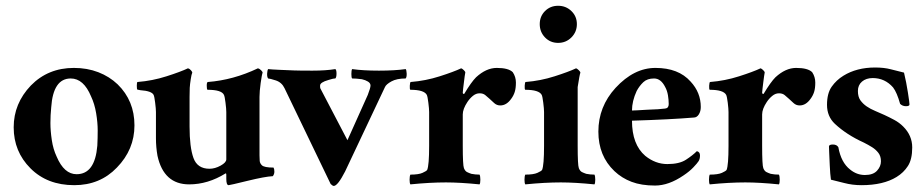

<svg xmlns="http://www.w3.org/2000/svg" viewBox="-20 -625 3135 655"><path d="M221.3 -357.3Q161.3 -357.3 154.7 -258.7Q152 -232 152 -205.3Q152 -178.7 156.7 -147.3Q161.3 -116 173.3 -90.7Q198.7 -30.7 241.3 -30.7Q304 -30.7 312 -128Q313.3 -153.3 313.3 -180Q313.3 -206.7 308 -238.7Q302.7 -270.7 290.7 -296Q265.3 -357.3 221.3 -357.3ZM232 -393.3Q277.3 -393.3 315.3 -378.7Q353.3 -364 381.3 -337.3Q438.7 -281.3 438.7 -197.3Q438.7 -114.7 378.7 -53.3Q321.3 6.7 233.3 6.7Q141.3 6.7 84 -50.7Q26.7 -108 26.7 -190.7Q26.7 -272 85.3 -333.3Q144 -393.3 232 -393.3Z M689.3 -345.3Q776 -352 860 -392Q865.3 -390.7 870.7 -385.3Q876 -380 876 -377.3Q873.3 -370.7 869.3 -342Q865.3 -313.3 865.3 -294.7V-94.7Q865.3 -84 866 -76Q866.7 -68 873.3 -61.3Q881.3 -53.3 913.3 -53.3Q916 -48 916 -39.3Q916 -30.7 910.7 -24Q884 -22.7 824 -8Q764 6.7 760 6.7Q752 6.7 752 -14.7V-29.3Q752 -34.7 749.3 -33.3Q689.3 4 625.3 4Q538.7 4 517.3 -93.3Q512 -122.7 512 -153.3V-242.7Q512 -253.3 509.3 -274.7Q506.7 -296 504 -301.3Q497.3 -314.7 458.7 -317.3Q450.7 -318.7 448.7 -319.3Q446.7 -320 446.7 -332.7Q446.7 -345.3 449.3 -345.3Q500 -349.3 548 -364.7Q596 -380 621.3 -392Q626.7 -390.7 631.3 -385.3Q636 -380 636 -377.3Q633.3 -372 630.7 -354.7Q628 -337.3 627.3 -325.3Q626.7 -313.3 626.7 -294.7V-193.3Q626.7 -122.7 640 -86Q653.3 -49.3 694.7 -49.3Q713.3 -49.3 732.7 -60Q752 -70.7 752 -81.3V-242.7Q752 -253.3 749.3 -274.7Q746.7 -296 744 -301.3Q736 -318.7 688 -318.7Q685.3 -320 685.3 -332.7Q685.3 -345.3 689.3 -345.3Z M1181.3 -389.3Q1218.7 -384 1272.7 -384Q1326.7 -384 1364 -389.3Q1366.7 -386.7 1367.3 -374.7Q1368 -362.7 1364 -357.3Q1333.3 -357.3 1315.3 -347.3Q1297.3 -337.3 1293.3 -328L1157.3 -40Q1132 9.3 1118.7 9.3Q1114.7 9.3 1108 2.7L950.7 -324Q941.3 -344 920.7 -350.7Q900 -357.3 894.7 -357.3Q890.7 -362.7 891.3 -374Q892 -385.3 894.7 -389.3Q904 -388 935.3 -386.7Q966.7 -385.3 983.3 -384.7Q1000 -384 1046 -384Q1092 -384 1124 -389.3Q1128 -386.7 1128 -374Q1128 -361.3 1124 -357.3Q1116 -357.3 1100 -352Q1072 -344 1072 -333.3V-328Q1072 -324 1074.7 -320L1165.3 -146.7L1234.7 -301.3Q1244 -325.3 1244 -333.3Q1244 -341.3 1235.3 -346.7Q1226.7 -352 1214.7 -354.7Q1196 -357.3 1181.3 -357.3Q1178.7 -360 1178.7 -372.7Q1178.7 -385.3 1181.3 -389.3Z M1501.3 -2.7Q1446.7 -2.7 1380 4Q1377.3 0 1377.3 -12Q1377.3 -24 1380 -29.3Q1408 -29.3 1421.3 -35.3Q1434.7 -41.3 1437.3 -45.3Q1444 -61.3 1444 -128V-242.7Q1444 -253.3 1441.3 -274.7Q1438.7 -296 1436 -301.3Q1426.7 -318.7 1380 -318.7Q1377.3 -320 1378 -332.7Q1378.7 -345.3 1381.3 -345.3Q1432 -349.3 1480 -364.7Q1528 -380 1553.3 -392Q1557.3 -390.7 1562.7 -385.3Q1568 -380 1567.3 -377.3Q1566.7 -374.7 1565.3 -365.3Q1564 -356 1562.7 -344.7Q1561.3 -333.3 1560 -322.7Q1558.7 -312 1558.7 -308.7Q1558.7 -305.3 1561.3 -304.7Q1564 -304 1564 -305.3Q1588 -345.3 1604 -361.3Q1638.7 -393.3 1674.7 -393.3Q1714.7 -393.3 1729.3 -378.7Q1740 -362.7 1740 -343.3Q1740 -324 1736 -311.3Q1732 -298.7 1724 -288Q1708 -265.3 1686.7 -265.3Q1674.7 -265.3 1666 -273.3Q1657.3 -281.3 1650 -288Q1642.7 -294.7 1635.3 -300.7Q1628 -306.7 1616 -306.7Q1604 -306.7 1593.3 -298Q1582.7 -289.3 1574.7 -277.3Q1558.7 -253.3 1558.7 -234.7V-128Q1558.7 -61.3 1562.7 -51.3Q1566.7 -41.3 1573.3 -38Q1580 -34.7 1588 -32Q1601.3 -29.3 1616 -29.3Q1618.7 -24 1618.7 -12Q1618.7 0 1616 4Q1549.3 -2.7 1501.3 -2.7Z M1960 -377.3Q1957.3 -370.7 1950.7 -328V-128Q1950.7 -61.3 1954.7 -51.3Q1958.7 -41.3 1965.3 -38Q1972 -34.7 1980 -32Q1993.3 -29.3 2008 -29.3Q2010.7 -24 2010.7 -12Q2010.7 0 2008 4Q1941.3 -2.7 1893.3 -2.7Q1838.7 -2.7 1772 4Q1769.3 0 1769.3 -12Q1769.3 -24 1772 -29.3Q1800 -29.3 1813.3 -35.3Q1826.7 -41.3 1829.3 -45.3Q1836 -61.3 1836 -128V-242.7Q1836 -253.3 1833.3 -274.7Q1830.7 -296 1828 -301.3Q1818.7 -318.7 1772 -318.7Q1769.3 -320 1770 -332.7Q1770.7 -345.3 1773.3 -345.3Q1824 -349.3 1872 -364.7Q1920 -380 1945.3 -392Q1949.3 -390.7 1954.7 -385.3Q1960 -380 1960 -377.3ZM1821.3 -542.7Q1821.3 -569.3 1839.3 -587.3Q1857.3 -605.3 1884 -605.3Q1910.7 -605.3 1929.3 -587.3Q1948 -569.3 1948 -542.7Q1948 -516 1929.3 -497.3Q1910.7 -478.7 1884 -478.7Q1857.3 -478.7 1839.3 -497.3Q1821.3 -516 1821.3 -542.7Z M2136 -248Q2138.7 -248 2154 -248.7Q2169.3 -249.3 2188 -250.7Q2230.7 -252 2249.3 -254.7Q2261.3 -256 2261.3 -270Q2261.3 -284 2258.7 -300Q2256 -316 2249.3 -328Q2234.7 -357.3 2211.3 -357.3Q2188 -357.3 2174.7 -344.7Q2161.3 -332 2152 -314.7Q2136 -280 2136 -248ZM2346.7 -224Q2266.7 -217.3 2136 -213.3Q2136 -132 2181.3 -93.3Q2216 -65.3 2256.7 -65.3Q2297.3 -65.3 2320 -80Q2342.7 -94.7 2357.3 -109.3Q2368 -106.7 2368 -94.7Q2368 -82.7 2363.3 -75.3Q2358.7 -68 2345.3 -54Q2332 -40 2312 -26.7Q2261.3 8 2214.7 8Q2168 8 2134.7 -4.7Q2101.3 -17.3 2076 -41.3Q2021.3 -93.3 2021.3 -176Q2021.3 -261.3 2080 -325.3Q2142.7 -393.3 2216 -393.3Q2294.7 -393.3 2336 -346.7Q2370.7 -309.3 2370.7 -260Q2370.7 -245.3 2364 -234.7Q2357.3 -224 2346.7 -224Z M2522.7 -2.7Q2468 -2.7 2401.3 4Q2398.7 0 2398.7 -12Q2398.7 -24 2401.3 -29.3Q2429.3 -29.3 2442.7 -35.3Q2456 -41.3 2458.7 -45.3Q2465.3 -61.3 2465.3 -128V-242.7Q2465.3 -253.3 2462.7 -274.7Q2460 -296 2457.3 -301.3Q2448 -318.7 2401.3 -318.7Q2398.7 -320 2399.3 -332.7Q2400 -345.3 2402.7 -345.3Q2453.3 -349.3 2501.3 -364.7Q2549.3 -380 2574.7 -392Q2578.7 -390.7 2584 -385.3Q2589.3 -380 2588.7 -377.3Q2588 -374.7 2586.7 -365.3Q2585.3 -356 2584 -344.7Q2582.7 -333.3 2581.3 -322.7Q2580 -312 2580 -308.7Q2580 -305.3 2582.7 -304.7Q2585.3 -304 2585.3 -305.3Q2609.3 -345.3 2625.3 -361.3Q2660 -393.3 2696 -393.3Q2736 -393.3 2750.7 -378.7Q2761.3 -362.7 2761.3 -343.3Q2761.3 -324 2757.3 -311.3Q2753.3 -298.7 2745.3 -288Q2729.3 -265.3 2708 -265.3Q2696 -265.3 2687.3 -273.3Q2678.7 -281.3 2671.3 -288Q2664 -294.7 2656.7 -300.7Q2649.3 -306.7 2637.3 -306.7Q2625.3 -306.7 2614.7 -298Q2604 -289.3 2596 -277.3Q2580 -253.3 2580 -234.7V-128Q2580 -61.3 2584 -51.3Q2588 -41.3 2594.7 -38Q2601.3 -34.7 2609.3 -32Q2622.7 -29.3 2637.3 -29.3Q2640 -24 2640 -12Q2640 0 2637.3 4Q2570.7 -2.7 2522.7 -2.7Z M2808 -125.3Q2808 -132 2821.3 -132Q2834.7 -132 2840 -122.7Q2849.3 -70.7 2880 -46.7Q2902.7 -28 2930.7 -28Q2958.7 -28 2972 -42.7Q2985.3 -57.3 2985.3 -74.7Q2985.3 -92 2976.7 -103.3Q2968 -114.7 2955.3 -122.7Q2942.7 -130.7 2926.7 -138.7Q2868 -165.3 2828 -202.7Q2801.3 -228 2801.3 -267.3Q2801.3 -306.7 2817.3 -329.3Q2833.3 -352 2857.3 -366.7Q2902.7 -394.7 2965.3 -394.7Q2996 -394.7 3018.7 -388.7Q3041.3 -382.7 3064 -377.3Q3072 -344 3077.3 -309.3Q3082.7 -274.7 3082.7 -268.7Q3082.7 -262.7 3070.7 -262.7Q3058.7 -262.7 3050.7 -270.7Q3040 -309.3 3026.7 -326.7Q2998.7 -358.7 2957.3 -358.7Q2934.7 -358.7 2920.7 -346.7Q2906.7 -334.7 2906.7 -314.7Q2906.7 -294.7 2915.3 -282.7Q2924 -270.7 2936.7 -262Q2949.3 -253.3 2965.3 -246.7Q2981.3 -240 2997.3 -232.7Q3013.3 -225.3 3030.7 -216Q3048 -206.7 3061.3 -193.3Q3092 -162.7 3092 -122Q3092 -81.3 3077.3 -58.7Q3062.7 -36 3038.7 -21.3Q2993.3 6.7 2918.7 6.7Q2888 6.7 2860 -0.7Q2832 -8 2814.7 -12Q2812 -30.7 2810.7 -60.7Q2809.3 -90.7 2808.7 -106Q2808 -121.3 2808 -125.3Z"/></svg>

Font: Ramaraja
Style: Regular
Weight: 400
Designer: Appaji Ambarisha Darbha
Foundry: Andhrapradesh Society for Knowledge Networks
Version: Version 1.0.4; ttfautohint (v1.2.25-373a) -l 7 -r 28 -G 50 -